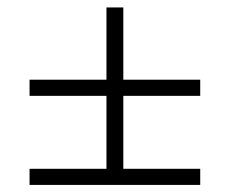

<svg xmlns="http://www.w3.org/2000/svg" viewBox="-20 -618 626 523"><path d="M60.5 -356.9H270V-158.2H60.5V-114.3H525.4V-158.2H315.9V-356.9H525.4V-400.9H315.9V-597.7H270V-400.9H60.5Z"/></svg>

Font: Cascadia Code PL ExtraLight
Style: Regular
Weight: 200
Monospace: yes
Designer: Aaron Bell
Foundry: Saja Typeworks
Version: Version 2404.023